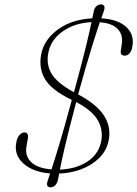

<svg xmlns="http://www.w3.org/2000/svg" viewBox="-20 -776 611 854"><path d="M236.5 29Q227 57 205 57Q182.5 57 192 28.5Q193.5 23 196.2 15.2Q199 7.5 203 -4.5Q126.5 -10.5 84 -49Q41.5 -87.5 52.5 -142.5Q56.5 -164.5 67 -175.8Q77.5 -187 88.5 -187Q109 -187 103.5 -157.5L98 -126Q90 -82.5 118.5 -55Q147 -27.5 209 -22.5Q220.5 -57 242 -128Q263.5 -199 299.5 -331.5Q204.5 -377 176.8 -430Q149 -483 166.5 -548.5Q183 -606.5 242 -648Q301 -689.5 390.5 -694.5Q393.5 -708.5 395.2 -717Q397 -725.5 398.5 -731.5Q402.5 -744 411.2 -750.2Q420 -756.5 429.5 -756.5Q438.5 -756.5 442.8 -750.2Q447 -744 443 -731Q441.5 -725 438.5 -716.8Q435.5 -708.5 430.5 -694.5Q506 -690 542.5 -655Q579 -620 568.5 -567.5Q565 -548 555.5 -538.2Q546 -528.5 536 -528.5Q513 -528.5 517.5 -551.5L521.5 -578Q528.5 -620.5 503.8 -646.8Q479 -673 424 -677Q411.5 -641 388.5 -567Q365.5 -493 327.5 -356Q413 -311 445.2 -257.5Q477.5 -204 461 -141Q450 -100.5 418.5 -70.5Q387 -40.5 341.5 -23.2Q296 -6 243 -4Q241 8 239.5 15.8Q238 23.5 236.5 29ZM198 -553.5Q182.5 -497.5 206.5 -453Q230.5 -408.5 309 -365.5Q345 -498 362.5 -570Q380 -642 387 -677.5Q314.5 -674 263 -639.2Q211.5 -604.5 198 -553.5ZM427.5 -136.5Q442 -191 417 -237.5Q392 -284 319 -322Q285 -194 269 -125Q253 -56 246.5 -21.5Q316 -24.5 364.8 -54.8Q413.5 -85 427.5 -136.5Z"/></svg>

Font: Fraunces 9pt S000 Thin
Style: Italic
Weight: 100
Italic angle: -16°
Version: Version 1.000; ttfautohint (v1.8.3)